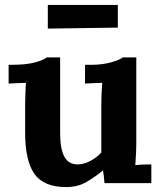

<svg xmlns="http://www.w3.org/2000/svg" viewBox="-20 -743 658 779"><path d="M248 16Q158 16 120 -37Q82 -90 82 -205V-320Q82 -338 83 -361.5Q84 -385 85 -407Q69 -406 47.5 -405.5Q26 -405 15 -404V-480H25Q87 -480 123 -490Q159 -500 169 -510H224V-204Q224 -139 241 -107.5Q258 -76 295 -76Q321 -76 347.5 -90.5Q374 -105 391 -124V-320Q391 -338 392 -361.5Q393 -385 395 -407Q379 -406 357.5 -405.5Q336 -405 325 -404V-480H349Q396 -480 432 -490.5Q468 -501 478 -510H533V-161Q533 -147 532 -121.5Q531 -96 529 -73Q545 -75 564.5 -75.5Q584 -76 594 -76V0H404Q403 -13 401.5 -26Q400 -39 398 -52Q367 -26 331.5 -5Q296 16 248 16ZM174 -627V-723H458V-631Z"/></svg>

Font: Lora
Style: Bold
Weight: 700
Designer: Olga Karpushina, Alexei Vanyashin (Cyrillic)
Foundry: Cyreal
Version: Version 3.006; ttfautohint (v1.8.4.7-5d5b);gftools[0.9.30]